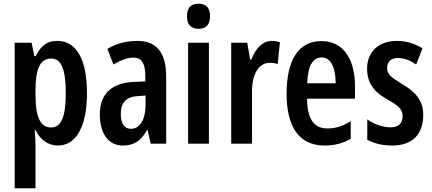

<svg xmlns="http://www.w3.org/2000/svg" viewBox="-20 -773 2326 1033"><path d="M288 -553C239 -553 203 -533 172 -471H165L150 -543H59V240H171V13C171 -7 170 -35 167 -72H172C198 -18 242 10 292 10C390 10 448 -94 448 -271C448 -454 391 -553 288 -553ZM256 -458C311 -458 334 -396 334 -270C334 -146 309 -87 256 -87C198 -87 171 -141 171 -262V-286C171 -406 197 -458 256 -458Z M720 -553C659 -553 604 -538 558 -510L590 -426C632 -451 667 -463 698 -463C743 -463 762 -430 762 -362V-335L697 -332C582 -327 517 -268 517 -157C517 -70 553 10 641 10C702 10 740 -17 771 -73H774L791 0H874V-362C874 -487 824 -553 720 -553ZM722 -256 763 -259V-207C763 -128 731 -80 685 -80C649 -80 630 -106 630 -161C630 -221 660 -253 722 -256Z M1048 -753C1006 -753 986 -730 986 -685C986 -641 1008 -618 1048 -618C1089 -618 1110 -641 1110 -685C1110 -729 1091 -753 1048 -753ZM1104 -543H992V0H1104Z M1441 -553C1391 -553 1353 -508 1332 -452H1326L1310 -543H1224V0H1336V-279C1335 -372 1371 -435 1431 -435C1448 -435 1462 -433 1474 -428L1486 -546C1469 -551 1455 -553 1441 -553Z M1710 -552C1586 -552 1522 -451 1522 -268C1522 -102 1581 10 1727 10C1779 10 1825 -2 1867 -26V-121C1823 -93 1785 -82 1741 -82C1668 -82 1633 -134 1632 -242H1890V-309C1890 -453 1828 -552 1710 -552ZM1712 -464C1761 -464 1786 -406 1786 -325H1633C1636 -422 1664 -464 1712 -464Z M2257 -154C2257 -237 2211 -280 2145 -320C2079 -360 2063 -374 2063 -408C2063 -441 2084 -461 2121 -461C2156 -461 2189 -447 2219 -426L2253 -513C2210 -539 2166 -553 2116 -553C2018 -553 1955 -495 1955 -404C1955 -323 1996 -276 2064 -238C2130 -202 2146 -181 2146 -148C2146 -109 2123 -88 2082 -88C2036 -88 1988 -107 1956 -131V-21C1993 -1 2039 10 2091 10C2195 10 2257 -47 2257 -154Z"/></svg>

Font: Noto Sans Myanmar ExtraCondensed SemiBold
Style: Regular
Weight: 600
Width: 2
Designer: Monotype Design Team
Foundry: Monotype Imaging Inc.
Version: Version 2.107